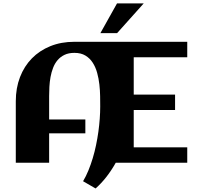

<svg xmlns="http://www.w3.org/2000/svg" viewBox="-20 -946 1149 1116"><path d="M1068.4 0H652.8Q627.9 44.4 598.4 82.3Q568.8 120.1 535.6 149.4L462.9 107.4Q480 78.6 493.9 44.7Q507.8 10.7 519 -26.4Q530.3 -63.5 538.3 -102.5Q546.4 -141.6 551.8 -180.2Q557.1 -218.8 559.8 -256.1Q562.5 -293.5 562.5 -327.1Q562.5 -353.5 562 -387Q561.5 -420.4 557.6 -455.1Q553.7 -489.7 544.7 -522.7Q535.6 -555.7 519 -581.5Q502.4 -607.4 476.6 -623Q450.7 -638.7 412.6 -638.7Q378.9 -638.7 355 -627.2Q331.1 -615.7 314.7 -596.4Q298.3 -577.1 288.6 -551.8Q278.8 -526.4 273.7 -498.3Q268.6 -470.2 267.1 -441.7Q265.6 -413.1 265.6 -387.7V-251.5H476.1V-170.9H265.6V0H71.8V-357.4Q71.8 -434.1 96.2 -497.6Q120.6 -561 165.3 -606.7Q210 -652.3 272.7 -677.7Q335.4 -703.1 412.6 -703.1H1068.4V-613.3H757.3V-396H997.6V-306.6H757.3V-89.8H1068.4ZM815.4 -926.3 660.6 -753.4H563.5L660.2 -926.3Z"/></svg>

Font: Aclonica
Style: Regular
Weight: 400
Version: Version 1.001